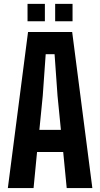

<svg xmlns="http://www.w3.org/2000/svg" viewBox="-20 -964 514 984"><path d="M20.2 0 123.7 -800H349.9L453.3 0H321.9L303.9 -185H169.9L152 0ZM181.8 -298.5H292.1L274.8 -473.3L259.7 -686.3H214.2L199.1 -473.2ZM262.7 -855V-944.1H351.8V-855ZM121.1 -855V-944.1H210V-855Z"/></svg>

Font: Big Shoulders Thin
Style: Regular
Weight: 100
Version: Version 2.002